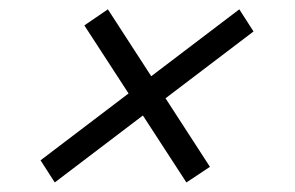

<svg xmlns="http://www.w3.org/2000/svg" viewBox="-20 -460 632 412"><path d="M67 -116 493.5 -440 524 -392.5 97.5 -68.5ZM161 -405.5 211.5 -440 430.5 -102 380 -68.5Z"/></svg>

Font: Newsreader 7pt
Style: Italic
Weight: 400
Italic angle: -17°
Designer: Hugues Gentile
Foundry: Production Type
Version: Version 1.003